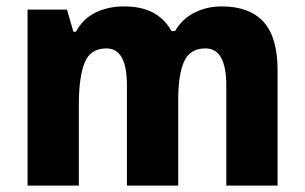

<svg xmlns="http://www.w3.org/2000/svg" viewBox="-20 -579 950 599"><path d="M672 -559Q758 -559 802 -511Q846 -463 846 -359V0H686V-312Q686 -428 621 -428Q573 -428 554.5 -387.5Q536 -347 536 -268V0H376V-313Q376 -428 312 -428Q262 -428 244 -383.5Q226 -339 226 -252V0H66V-549H189L209 -480H217Q238 -520 277.5 -539.5Q317 -559 367 -559Q422 -559 458.5 -539Q495 -519 515 -482H526Q549 -521 587.5 -540Q626 -559 672 -559Z"/></svg>

Font: Noto Sans Tamil SemiCondensed ExtraBold
Style: Regular
Weight: 800
Width: 4
Designer: Jelle Bosma - Monotype Design Team
Foundry: Monotype Imaging Inc.
Version: Version 2.004; ttfautohint (v1.8.4.7-5d5b)